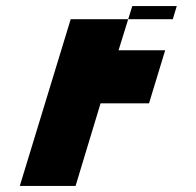

<svg xmlns="http://www.w3.org/2000/svg" viewBox="-20 -682 644 630"><path d="M547 -619H212L45 -72H228L310 -343H469L522 -517H369L414 -662H560Z"/></svg>

Font: Drag You Down
Style: Regular
Weight: 400
Designer: Robert Jablonski
Foundry: Cannot Into Space Fonts
Version: Version 0.97